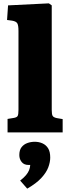

<svg xmlns="http://www.w3.org/2000/svg" viewBox="-20 -788 416 1143"><path d="M25 0V-80L62 -86Q80 -89 85 -97.5Q90 -106 90 -134V-604Q90 -637 83 -649Q76 -661 52 -665L22 -669L28 -756L271 -768L288 -756V-133Q288 -107 293.5 -98Q299 -89 318 -85L353 -79V0ZM142 335 100 287Q123 269 135 254.5Q147 240 153 225.5Q159 211 160 194H150Q123 194 109 176.5Q95 159 95 135Q95 105 108.5 88Q122 71 143 63.5Q164 56 187 56Q212 56 233 65.5Q254 75 266.5 95Q279 115 279 150Q279 177 267.5 208Q256 239 226 271.5Q196 304 142 335Z"/></svg>

Font: Literata 18pt ExtraBold
Style: Regular
Weight: 800
Designer: Latin by Veronika Burian and Jose Scaglione. Greek by Irene Vlachou. Cyrillic by Vera Evstafieva.
Foundry: TypeTogether
Version: Version 3.103;gftools[0.9.29]